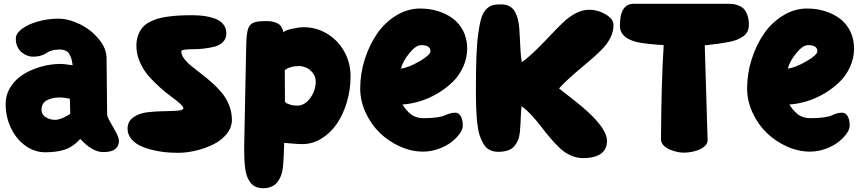

<svg xmlns="http://www.w3.org/2000/svg" viewBox="-20 -809 4529 1009"><path d="M540 -502 543 -209Q543 -195.8 558.6 -169.2Q574.2 -142.6 589.6 -114Q605 -85.4 605 -67.9Q605 -42.5 585.9 -26.1Q566.9 -9.8 522.9 -9.8Q464.4 -9.8 401.9 -79.1Q367.2 -39.6 324.7 -24.2Q282.2 -8.8 217.8 -8.8Q162.1 -8.8 114.3 -42.7Q66.4 -76.7 38.1 -135Q9.8 -193.4 9.8 -262.2Q9.8 -311 35.4 -351.8Q61 -392.6 103 -418.5Q145 -444.3 196 -458.7Q247.1 -473.1 299.8 -473.1Q313 -473.1 332.5 -470Q352.1 -466.8 361.8 -465.8Q356.9 -507.3 342.3 -528.1Q327.6 -548.8 294.9 -548.8Q269 -548.8 250.7 -543Q232.4 -537.1 223.4 -530Q214.4 -522.9 196 -517.1Q177.7 -511.2 151.9 -511.2Q138.7 -511.2 124 -516.6Q109.4 -522 95.2 -532.7Q81.1 -543.5 72 -562.7Q63 -582 63 -606Q63 -633.3 95.9 -657.7Q128.9 -682.1 180.7 -696.5Q232.4 -710.9 286.1 -710.9Q339.8 -710.9 398.7 -682.4Q457.5 -653.8 498.8 -604.2Q540 -554.7 540 -502ZM294.9 -296.9Q252.9 -296.9 225.6 -281.5Q198.2 -266.1 198.2 -231.9Q198.2 -207 220.2 -193.1Q242.2 -179.2 271 -179.2Q285.6 -179.2 305.2 -187.3Q324.7 -195.3 336.9 -203.1L349.1 -210.9L347.2 -290Q316.9 -296.9 294.9 -296.9Z M990.7 -729Q1024.9 -729 1053.5 -725.1Q1082 -721.2 1109.9 -711.2Q1137.7 -701.2 1153.6 -681.2Q1169.4 -661.1 1169.4 -632.8Q1169.4 -606 1151.9 -588.4Q1134.3 -570.8 1107.9 -564Q1081.5 -557.1 1051 -553.7Q1020.5 -550.3 994.1 -550.3Q967.8 -550.3 950.2 -547.9Q932.6 -545.4 932.6 -539.1Q932.6 -521 947.3 -501.2Q961.9 -481.4 985.4 -462.2Q1008.8 -442.9 1037.4 -421.4Q1065.9 -399.9 1094.2 -374.5Q1122.6 -349.1 1146 -321Q1169.4 -293 1184.1 -256.1Q1198.7 -219.2 1198.7 -179.2Q1198.7 -139.2 1171.4 -105.2Q1144 -71.3 1101.3 -50.3Q1058.6 -29.3 1009.8 -17.6Q960.9 -5.9 915.5 -5.9Q879.9 -5.9 845.2 -9.5Q810.5 -13.2 774.7 -22.5Q738.8 -31.7 711.7 -45.7Q684.6 -59.6 667.5 -82Q650.4 -104.5 650.4 -132.8Q650.4 -170.9 680.7 -192.4Q710.9 -213.9 754.2 -219Q797.4 -224.1 840.3 -224.6Q883.3 -225.1 913.6 -227.5Q943.8 -230 943.8 -240.2Q943.8 -248.5 925.5 -265.1Q907.2 -281.7 879.9 -301.3Q852.5 -320.8 820.3 -349.9Q788.1 -378.9 760.7 -409.9Q733.4 -440.9 715.1 -482.9Q696.8 -524.9 696.8 -567.9Q696.8 -597.7 705.1 -621.6Q713.4 -645.5 727.1 -662.4Q740.7 -679.2 762.7 -691.4Q784.7 -703.6 808.3 -710.7Q832 -717.8 863.5 -721.9Q895 -726.1 924.3 -727.5Q953.6 -729 990.7 -729Z M1575.2 -666Q1643.6 -666 1700.7 -630.9Q1757.8 -595.7 1790 -536.6Q1822.3 -477.5 1822.3 -408.2Q1822.3 -337.4 1802.7 -272Q1783.2 -206.5 1750 -158.2Q1716.8 -109.9 1669.4 -80.8Q1622.1 -51.8 1569.3 -51.8Q1544.4 -51.8 1514.6 -54.7Q1484.9 -57.6 1473.6 -58.1Q1473.1 -42.5 1472.2 -18.6Q1471.2 5.4 1470.7 15.1Q1470.2 24.9 1469.2 41.5Q1468.3 58.1 1467.5 64.5Q1466.8 70.8 1465.1 82Q1463.4 93.3 1461.7 98.6Q1460 104 1457.3 112.1Q1454.6 120.1 1451.2 126.5Q1447.8 132.8 1443.4 140.1Q1431.2 160.2 1410.2 170.2Q1389.2 180.2 1365.2 180.2Q1342.8 180.2 1325.7 173.3Q1308.6 166.5 1297.6 152.3Q1286.6 138.2 1279.5 121.3Q1272.5 104.5 1269 79.1Q1265.6 53.7 1264.4 30.5Q1263.2 7.3 1263.2 -24.9V-40L1273.4 -545.9Q1273.9 -574.2 1274.7 -592.8Q1275.4 -611.3 1277.8 -628.7Q1280.3 -646 1283.2 -655.8Q1286.1 -665.5 1292.7 -674.3Q1299.3 -683.1 1306.2 -687Q1313 -690.9 1325.2 -693.8Q1337.4 -696.8 1350.1 -697.5Q1362.8 -698.2 1382.3 -698.2Q1404.3 -698.2 1420.9 -693.1Q1437.5 -688 1445.8 -682.1Q1454.1 -676.3 1459.7 -665.8Q1465.3 -655.3 1466.6 -650.9Q1467.8 -646.5 1469.2 -638.2Q1474.1 -648.4 1512.5 -657.2Q1550.8 -666 1575.2 -666ZM1550.3 -461.9Q1527.8 -461.9 1509.3 -456.5Q1490.7 -451.2 1483.4 -445.3L1476.6 -439.9L1477.5 -273.9Q1479.5 -271.5 1483.4 -268.3Q1487.3 -265.1 1503.7 -259.5Q1520 -253.9 1541.5 -253.9Q1581.5 -253.9 1610.4 -293.7Q1639.2 -333.5 1639.2 -379.9Q1639.2 -406.2 1623.8 -425.8Q1608.4 -445.3 1588.9 -453.6Q1569.3 -461.9 1550.3 -461.9Z M2095.2 -259.8Q2104.5 -245.1 2112.3 -235.4Q2120.1 -225.6 2133.8 -213.1Q2147.5 -200.7 2166 -194.3Q2184.6 -188 2207 -188Q2248.5 -188 2277.3 -192.4Q2306.2 -196.8 2317.4 -202.4Q2328.6 -208 2343 -212.4Q2357.4 -216.8 2373 -216.8Q2390.6 -216.8 2401.4 -198.5Q2412.1 -180.2 2412.1 -147.9Q2412.1 -129.4 2395.5 -106.2Q2378.9 -83 2351.8 -62Q2324.7 -41 2284.7 -26.6Q2244.6 -12.2 2203.1 -12.2Q2142.1 -12.2 2081.8 -39.3Q2021.5 -66.4 1975.6 -111.1Q1929.7 -155.8 1901.4 -217.5Q1873 -279.3 1873 -344.2Q1873 -422.4 1897.2 -498.3Q1921.4 -574.2 1962.4 -633.1Q2003.4 -691.9 2062.7 -728Q2122.1 -764.2 2188 -764.2Q2237.3 -764.2 2281.2 -750.7Q2325.2 -737.3 2359.9 -711.7Q2394.5 -686 2414.8 -645.3Q2435.1 -604.5 2435.1 -554.2Q2435.1 -503.9 2414.1 -457.8Q2393.1 -411.6 2358.2 -377.7Q2323.2 -343.8 2278.8 -317.6Q2234.4 -291.5 2187.3 -277.1Q2140.1 -262.7 2095.2 -259.8ZM2242.2 -540Q2242.2 -571.8 2192.9 -571.8Q2165.5 -571.8 2131.1 -529.3Q2096.7 -486.8 2086.9 -448.2Q2128.4 -454.1 2185.3 -487.3Q2242.2 -520.5 2242.2 -540Z M2610.8 -786.1Q2637.7 -786.1 2656.2 -776.6Q2674.8 -767.1 2685.3 -748.8Q2695.8 -730.5 2701.4 -708.5Q2707 -686.5 2709.2 -657Q2711.4 -627.4 2712.4 -600.6Q2713.4 -573.7 2715.6 -540.3Q2717.8 -506.8 2722.2 -481.9Q2761.2 -510.7 2803 -552Q2844.7 -593.3 2875.7 -626.7Q2906.7 -660.2 2939.7 -691.4Q2972.7 -722.7 3007.3 -740.2Q3042 -757.8 3077.1 -757.8Q3122.1 -757.8 3163.1 -733.4Q3204.1 -709 3204.1 -678.2Q3204.1 -642.1 3186.8 -608.6Q3169.4 -575.2 3137.7 -543.7Q3106 -512.2 3072 -484.4Q3038.1 -456.5 2993.7 -417.7Q2949.2 -378.9 2918 -344.2Q3025.4 -261.7 3067.9 -222.7Q3169.9 -128.9 3169.9 -68.8Q3169.9 -43.9 3159.9 -25.9Q3149.9 -7.8 3132.3 2.4Q3114.7 12.7 3093.3 17.3Q3071.8 22 3045.9 22Q3011.2 22 2979.5 7.8Q2947.8 -6.3 2923.8 -28.8Q2899.9 -51.3 2873.8 -81.5Q2847.7 -111.8 2826.2 -140.6Q2804.7 -169.4 2776.4 -200.2Q2748 -231 2721.2 -251Q2718.3 -232.4 2717.3 -205.6Q2716.3 -178.7 2715.3 -158Q2714.4 -137.2 2711.9 -113.5Q2709.5 -89.8 2702.4 -72.8Q2695.3 -55.7 2683.1 -41Q2670.9 -26.4 2649.4 -18.8Q2627.9 -11.2 2598.1 -11.2Q2572.8 -11.2 2553.5 -21Q2534.2 -30.8 2521.5 -51.5Q2508.8 -72.3 2500.5 -98.1Q2492.2 -124 2488 -163.3Q2483.9 -202.6 2482.4 -241.7Q2481 -280.8 2481 -335Q2481 -438 2483.6 -510.5Q2486.3 -583 2493.4 -633.8Q2500.5 -684.6 2509.5 -714.1Q2518.6 -743.7 2534.7 -760Q2550.8 -776.4 2567.6 -781.2Q2584.5 -786.1 2610.8 -786.1Z M3915.5 -680.2Q3915.5 -659.7 3908.4 -644.3Q3901.4 -628.9 3886.2 -618.4Q3871.1 -607.9 3853.8 -600.6Q3836.4 -593.3 3808.8 -588.1Q3781.2 -583 3757.3 -579.6Q3733.4 -576.2 3697.3 -572.3Q3688 -571.3 3683.6 -570.8L3698.7 -71.8Q3698.7 -52.2 3679.2 -37.1Q3659.7 -22 3630.6 -14.4Q3601.6 -6.8 3569.8 -6.8Q3557.1 -6.8 3539.1 -10.7Q3521 -14.6 3501.2 -22.5Q3481.4 -30.3 3467.5 -44.7Q3453.6 -59.1 3453.6 -77.1Q3455.6 -386.2 3467.8 -571.8Q3365.2 -578.6 3327.6 -587.9Q3249.5 -606.4 3239.3 -657.7Q3237.8 -666 3237.8 -675.8Q3237.8 -789.1 3310.5 -789.1H3803.7Q3818.8 -789.1 3830.1 -788.1Q3841.3 -787.1 3858.6 -781Q3876 -774.9 3887.2 -764.2Q3898.4 -753.4 3907 -731.7Q3915.5 -710 3915.5 -680.2Z M4128.4 -259.8Q4137.7 -245.1 4145.5 -235.4Q4153.3 -225.6 4167 -213.1Q4180.7 -200.7 4199.2 -194.3Q4217.8 -188 4240.2 -188Q4281.7 -188 4310.5 -192.4Q4339.4 -196.8 4350.6 -202.4Q4361.8 -208 4376.2 -212.4Q4390.6 -216.8 4406.2 -216.8Q4423.8 -216.8 4434.6 -198.5Q4445.3 -180.2 4445.3 -147.9Q4445.3 -129.4 4428.7 -106.2Q4412.1 -83 4385 -62Q4357.9 -41 4317.9 -26.6Q4277.8 -12.2 4236.3 -12.2Q4175.3 -12.2 4115 -39.3Q4054.7 -66.4 4008.8 -111.1Q3962.9 -155.8 3934.6 -217.5Q3906.2 -279.3 3906.2 -344.2Q3906.2 -422.4 3930.4 -498.3Q3954.6 -574.2 3995.6 -633.1Q4036.6 -691.9 4095.9 -728Q4155.3 -764.2 4221.2 -764.2Q4270.5 -764.2 4314.5 -750.7Q4358.4 -737.3 4393.1 -711.7Q4427.7 -686 4448 -645.3Q4468.3 -604.5 4468.3 -554.2Q4468.3 -503.9 4447.3 -457.8Q4426.3 -411.6 4391.4 -377.7Q4356.4 -343.8 4312 -317.6Q4267.6 -291.5 4220.5 -277.1Q4173.3 -262.7 4128.4 -259.8ZM4275.4 -540Q4275.4 -571.8 4226.1 -571.8Q4198.7 -571.8 4164.3 -529.3Q4129.9 -486.8 4120.1 -448.2Q4161.6 -454.1 4218.5 -487.3Q4275.4 -520.5 4275.4 -540Z"/></svg>

Font: Blue Custard
Style: Regular
Weight: 400
Version: Version 01.01